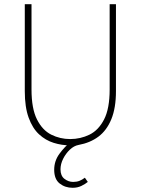

<svg xmlns="http://www.w3.org/2000/svg" viewBox="-20 -680 670 914"><path d="M326 214Q290 214 264 193.5Q238 173 238 128Q238 86 263 52Q288 18 316 -4L314 12Q274 12 235.5 0Q197 -12 166 -40.5Q135 -69 116.5 -119.5Q98 -170 98 -246V-660H130V-254Q130 -163 156 -111.5Q182 -60 224 -39Q266 -18 314 -18Q363 -18 406 -39Q449 -60 475.5 -111.5Q502 -163 502 -254V-660H532V-246Q532 -166 510 -112.5Q488 -59 448.5 -29.5Q409 0 354 10Q332 14 312.5 32.5Q293 51 280.5 76Q268 101 268 126Q268 157 287 171.5Q306 186 328 186Q345 186 358 181Q371 176 384 166L398 186Q386 196 367.5 205Q349 214 326 214Z"/></svg>

Font: Source Sans 3 ExtraLight ExtraLight
Style: Regular
Weight: 250
Version: Version 3.052;hotconv 1.1.0;makeotfexe 2.6.0